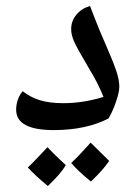

<svg xmlns="http://www.w3.org/2000/svg" viewBox="-20 -435 461 642"><path d="M160 0Q34 0 34 -68Q34 -86 40 -102.5Q46 -119 56 -130Q81 -110 113 -100Q145 -90 192 -90Q258 -90 326 -111Q316 -136 304.5 -158.5Q293 -181 280 -202Q256 -243 242.5 -267Q229 -291 223.5 -307Q218 -323 218 -338Q218 -365 235.5 -386Q253 -407 281 -415Q290 -392 301 -363.5Q312 -335 324 -308Q336 -281 344 -261Q359 -227 369 -197.5Q379 -168 379 -144Q379 -134 374.5 -116.5Q370 -99 362 -78.5Q354 -58 343 -39Q307 -20 260.5 -10Q214 0 160 0ZM284 172Q242 138 218 110Q243 87 283 42Q287 46 302.5 61Q318 76 345 103Q335 118 320 135Q305 152 284 172ZM140 187Q117 168 100.5 152.5Q84 137 73 125Q88 111 104 94Q120 77 139 57Q143 62 158.5 77.5Q174 93 200 117Q190 134 175 151Q160 168 140 187Z"/></svg>

Font: Noto Naskh Arabic Medium
Style: Regular
Weight: 500
Designer: Monotype Design Team, David Williams, Mohamad Dakak and Nizar Qandah
Foundry: Monotype Imaging Inc.
Version: Version 2.016